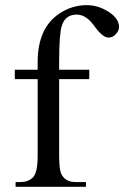

<svg xmlns="http://www.w3.org/2000/svg" viewBox="-20 -714 475 734"><path d="M435.1 -610.8Q435.1 -597.2 423.1 -583.7Q411.1 -570.3 395.5 -570.3Q372.6 -569.8 341.1 -614Q309.6 -658.2 273.4 -658.2Q229.5 -658.2 216.3 -615.7Q206.1 -583 206.1 -479V-447.3H321.3V-411.6H206.1V-118.2Q206.1 -53.7 220.2 -39.6Q235.8 -18.1 268.6 -18.1H308.6V0H39.6V-18.1H59.6Q85.9 -18.1 104 -33.7Q124 -51.3 124 -118.2V-411.6H36.6V-447.3H124V-477.1Q124 -606 206.1 -661.6Q254.9 -694.3 311.5 -694.3Q355.5 -694.3 395.3 -668.7Q435.1 -643.1 435.1 -610.8Z"/></svg>

Font: Dai Banna SIL Book
Style: Regular
Weight: 400
Designer: Victor Gaultney
Foundry: SIL International
Version: Version 2.000